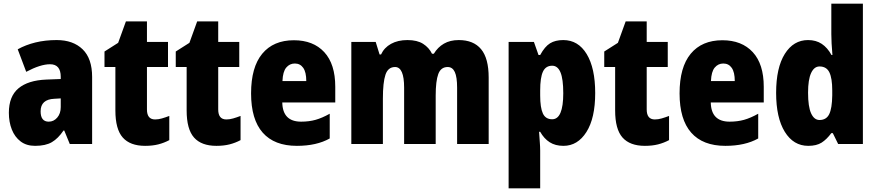

<svg xmlns="http://www.w3.org/2000/svg" viewBox="-20 -780 4749 1040"><path d="M287 -563Q376 -563 427.5 -513Q479 -463 479 -363V0H358L328 -73H324Q295 -30 261 -10Q227 10 170 10Q123 10 91.5 -14Q60 -38 44 -78.5Q28 -119 28 -169Q28 -258 80 -301.5Q132 -345 231 -349L309 -352V-364Q309 -432 251 -432Q199 -432 122 -391L76 -513Q119 -537 172 -550Q225 -563 287 -563ZM275 -245Q200 -242 200 -177Q200 -121 244 -121Q271 -121 290 -143Q309 -165 309 -200V-247Z M820 -133Q838 -133 857 -138.5Q876 -144 897 -152V-21Q869 -6 837.5 2Q806 10 766 10Q685 10 645 -35Q605 -80 605 -182V-417H546V-501L620 -548L662 -664H776V-553H890V-417H776V-187Q776 -133 820 -133Z M1206 -133Q1224 -133 1243 -138.5Q1262 -144 1283 -152V-21Q1255 -6 1223.5 2Q1192 10 1152 10Q1071 10 1031 -35Q991 -80 991 -182V-417H932V-501L1006 -548L1048 -664H1162V-553H1276V-417H1162V-187Q1162 -133 1206 -133Z M1572 -562Q1677 -562 1736.5 -497.5Q1796 -433 1796 -310V-225H1509Q1511 -121 1611 -121Q1654 -121 1689.5 -131Q1725 -141 1766 -164V-30Q1695 10 1588 10Q1466 10 1403 -61.5Q1340 -133 1340 -274Q1340 -416 1400.5 -489Q1461 -562 1572 -562ZM1577 -436Q1549 -436 1530.5 -414Q1512 -392 1510 -341H1639Q1639 -389 1622.5 -412.5Q1606 -436 1577 -436Z M2465 -563Q2545 -563 2586 -513.5Q2627 -464 2627 -360V0H2456V-305Q2456 -363 2443.5 -390Q2431 -417 2405 -417Q2368 -417 2354 -379Q2340 -341 2340 -262V0H2169V-305Q2169 -417 2120 -417Q2082 -417 2068 -375.5Q2054 -334 2054 -246V0H1883V-553H2015L2036 -485H2044Q2061 -522 2098 -542.5Q2135 -563 2187 -563Q2240 -563 2272 -542.5Q2304 -522 2320 -489H2330Q2351 -524 2384.5 -543.5Q2418 -563 2465 -563Z M3031 -563Q3112 -563 3158 -487Q3204 -411 3204 -276Q3204 -140 3156.5 -65Q3109 10 3032 10Q2988 10 2957.5 -9.5Q2927 -29 2906 -66H2900Q2902 -34 2904 -9Q2906 16 2906 36V240H2735V-553H2872L2897 -482H2906Q2931 -528 2959.5 -545.5Q2988 -563 3031 -563ZM2971 -424Q2936 -424 2921 -392Q2906 -360 2906 -290V-263Q2906 -197 2920.5 -165.5Q2935 -134 2971 -134Q3031 -134 3031 -275Q3031 -352 3016 -388Q3001 -424 2971 -424Z M3527 -133Q3545 -133 3564 -138.5Q3583 -144 3604 -152V-21Q3576 -6 3544.5 2Q3513 10 3473 10Q3392 10 3352 -35Q3312 -80 3312 -182V-417H3253V-501L3327 -548L3369 -664H3483V-553H3597V-417H3483V-187Q3483 -133 3527 -133Z M3893 -562Q3998 -562 4057.5 -497.5Q4117 -433 4117 -310V-225H3830Q3832 -121 3932 -121Q3975 -121 4010.5 -131Q4046 -141 4087 -164V-30Q4016 10 3909 10Q3787 10 3724 -61.5Q3661 -133 3661 -274Q3661 -416 3721.5 -489Q3782 -562 3893 -562ZM3898 -436Q3870 -436 3851.5 -414Q3833 -392 3831 -341H3960Q3960 -389 3943.5 -412.5Q3927 -436 3898 -436Z M4358 10Q4278 10 4231 -66Q4184 -142 4184 -277Q4184 -413 4231 -488Q4278 -563 4357 -563Q4400 -563 4431 -542.5Q4462 -522 4484 -482H4489Q4486 -515 4484.5 -544.5Q4483 -574 4483 -595V-760H4654V0H4520L4491 -59H4483Q4458 -25 4430.5 -7.5Q4403 10 4358 10ZM4419 -130Q4456 -130 4471.5 -161.5Q4487 -193 4488 -263V-290Q4488 -356 4472.5 -388Q4457 -420 4419 -420Q4390 -420 4373.5 -384.5Q4357 -349 4357 -278Q4357 -202 4373.5 -166Q4390 -130 4419 -130Z"/></svg>

Font: Noto Sans Myanmar UI Condensed Black
Style: Regular
Weight: 900
Width: 3
Designer: Monotype Design Team
Foundry: Monotype Imaging Inc.
Version: Version 2.103; ttfautohint (v1.8.4.7-5d5b)